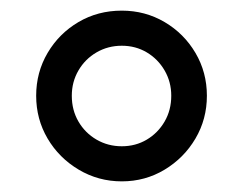

<svg xmlns="http://www.w3.org/2000/svg" viewBox="-20 -732 457 361"><path d="M209 -391Q165 -391 128 -413Q91 -435 69.5 -471.5Q48 -508 48 -552Q48 -596 69.5 -632.5Q91 -669 127.5 -690.5Q164 -712 209 -712Q253 -712 289.5 -690.5Q326 -669 347.5 -632.5Q369 -596 369 -552Q369 -508 347.5 -471.5Q326 -435 289.5 -413Q253 -391 209 -391ZM209 -457Q235 -457 256 -469.5Q277 -482 289.5 -503.5Q302 -525 302 -552Q302 -578 289.5 -599.5Q277 -621 256 -633.5Q235 -646 209 -646Q183 -646 161.5 -633.5Q140 -621 127.5 -599.5Q115 -578 115 -552Q115 -525 127.5 -503.5Q140 -482 161.5 -469.5Q183 -457 209 -457Z"/></svg>

Font: MuseoModerno SemiBold
Style: Regular
Weight: 400
Version: Version 1.001